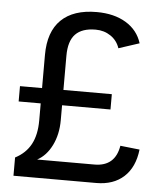

<svg xmlns="http://www.w3.org/2000/svg" viewBox="-51 -743 658 787"><g transform="rotate(5 278.0 -349.0)"><path d="M539.1 -151.9Q530.8 -78.6 487.8 -39.3Q444.8 0 374.5 0H33.7V-75.2Q77.1 -97.7 98.1 -136.7Q119.1 -175.8 119.1 -234.9V-305.2H28.3V-368.2H119.1V-504.9Q119.1 -600.1 169.4 -649.2Q219.7 -698.2 315.4 -698.2Q387.2 -698.2 436 -668.7Q484.9 -639.2 501.5 -585.9L416.5 -558.1Q406.2 -589.4 379.2 -607.7Q352.1 -626 317.4 -626Q261.7 -626 234.4 -597.9Q207 -569.8 207 -508.8V-368.2H406.2V-305.2H207V-243.7Q207 -185.5 184.6 -140.1Q162.1 -94.7 124.5 -74.7H360.4Q445.3 -74.7 459.5 -160.6Z"/></g></svg>

Font: Arial
Style: Regular
Weight: 400
Designer: Steve Matteson
Foundry: Ascender Corporation
Version: Version 2.00.3